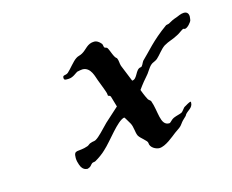

<svg xmlns="http://www.w3.org/2000/svg" viewBox="-53 -454 498 412"><g transform="rotate(-15 196.5 -248.0)"><path d="M392 -364C392 -365 393 -369 393 -372C393 -381 387 -383 383 -383C376 -383 369 -379 366 -378C354 -374 354 -373 348 -370C346 -368 341 -368 339 -367C304 -342 289 -322 272 -306C269 -302 267 -294 263 -294C251 -293 250 -271 238 -271C238 -271 224 -305 223 -308C221 -314 222 -320 219 -326C213 -329 209 -346 205 -352C204 -354 200 -354 199 -355C197 -357 198 -361 196 -364C191 -370 186 -373 181 -373C165 -373 160 -361 149 -355C144 -352 139 -352 135 -349C127 -344 116 -329 109 -323C103 -318 97 -322 97 -315C97 -309 101 -310 107 -310C117 -310 125 -318 129 -320C134 -321 138 -322 141 -322C160 -322 164 -298 167 -291C171 -280 179 -261 179 -257C179 -250 181 -255 185 -250C187 -243 192 -226 192 -226C192 -226 173 -209 161 -198C148 -185 138 -173 129 -168C125 -166 122 -167 118 -165C115 -165 112 -161 109 -160C87 -152 78 -162 78 -142C78 -131 84 -119 85 -119C87 -116 91 -113 97 -113C106 -116 104 -118 109 -122C111 -124 116 -123 118 -125C125 -129 135 -136 141 -142C159 -158 185 -196 201 -199C202 -199 209 -186 211 -183C216 -174 215 -162 219 -154C223 -147 237 -138 237 -133C237 -122 250 -116 257 -116C271 -116 290 -133 298 -139C308 -146 312 -148 316 -154C323 -164 329 -166 331 -171C336 -178 348 -181 348 -193C348 -194 348 -195 347 -195C345 -195 336 -190 333 -188C330 -187 326 -179 322 -177C318 -175 311 -174 304 -171C296 -167 295 -162 291 -162C271 -162 275 -194 266 -218C266 -219 261 -222 260 -224C255 -233 250 -247 250 -247C250 -247 259 -260 269 -271C276 -278 280 -288 287 -294C290 -297 296 -298 301 -302C309 -309 316 -320 325 -326C337 -333 343 -333 356 -340C361 -342 370 -350 373 -350C374 -350 375 -349 376 -349C382 -349 391 -360 392 -364Z"/></g></svg>

Font: Jim Nightshade
Style: Regular
Weight: 400
Designer: Astigmatic (AOETI)
Foundry: Astigmatic (AOETI)
Version: Version 1.000